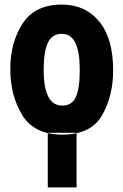

<svg xmlns="http://www.w3.org/2000/svg" viewBox="-20 -580 540 840"><path d="M189 240V1H315V240ZM253 9Q378 9 426.5 -75.5Q475 -160 475 -273Q475 -412 414 -486Q353 -560 250 -560Q133 -560 79 -477Q25 -394 25 -278Q25 -163 77 -77Q129 9 253 9ZM252 -118Q171 -118 171 -275Q171 -352 189 -392Q207 -432 251 -432Q329 -432 329 -275Q329 -194 312 -156Q295 -118 252 -118Z"/></svg>

Font: Noto Sans Mono Condensed Extra
Style: Regular
Weight: 800
Width: 3
Designer: Monotype Design Team
Foundry: Monotype Imaging Inc.
Version: Version 1.900